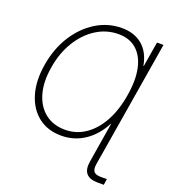

<svg xmlns="http://www.w3.org/2000/svg" viewBox="-165 -856 1036 1178"><g transform="rotate(20 352.5 -267.0)"><path d="M701.7 -727.5 585 -21.5 564.9 99.1Q559.1 134.8 571.3 149.9Q583.5 165 617.2 165H656.7L650.9 204.1H610.8Q504.9 204.1 522.5 99.1L538.6 0L565.4 -162.6H563.5Q520 -79.1 452.1 -34.4Q384.3 10.3 301.8 10.3Q212.4 10.3 151.4 -37.4Q90.3 -85 65.2 -169.4Q40 -253.9 58.1 -363.3Q76.2 -473.6 129.6 -558.1Q183.1 -642.6 260.5 -690.2Q337.9 -737.8 428.2 -737.8Q509.8 -737.8 562 -693.6Q614.3 -649.4 629.9 -564.9H632.3L659.2 -727.5ZM311.5 -31.7Q383.3 -31.7 442.6 -72Q502 -112.3 542.7 -186.5Q583.5 -260.7 600.1 -363.3Q617.2 -465.8 601.1 -540.3Q585 -614.7 539.1 -655.3Q493.2 -695.8 421.4 -695.8Q343.3 -695.8 276.6 -653.6Q210 -611.3 164.1 -536.6Q118.2 -461.9 102.1 -363.3Q85.4 -264.6 106.4 -190.2Q127.4 -115.7 180.2 -73.7Q232.9 -31.7 311.5 -31.7Z"/></g></svg>

Font: Inter Display Extra Light
Style: Italic
Weight: 200
Italic angle: -9.39999°
Designer: Rasmus Andersson
Foundry: rsms
Version: Version 4.000;git-4fc901f